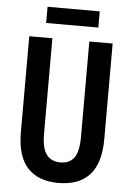

<svg xmlns="http://www.w3.org/2000/svg" viewBox="-59 -914 665 968"><g transform="rotate(5 273.5 -430.0)"><path d="M485 -231Q485 -108 431 -49Q377 10 273 10Q171 10 117 -48.5Q63 -107 63 -229V-714H180V-231Q180 -158 204 -126Q228 -94 274 -94Q321 -94 344 -125.5Q367 -157 367 -232V-714H485ZM406 -870V-788H142V-870Z"/></g></svg>

Font: Noto Sans Thai Looped ExtraCondensed SemiBold
Style: Regular
Weight: 600
Width: 2
Designer: Sasikarn Vongin, Ben Mitchell
Foundry: The Fontpad Ltd
Version: Version 1.001; ttfautohint (v1.8.4.7-5d5b)